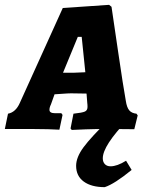

<svg xmlns="http://www.w3.org/2000/svg" viewBox="-41 -531 608 792"><path d="M522 -62 527 -55 513 2 404 1Q358 1 313 2.5Q268 4 255 5L250 -1L262 -62Q299 -66 309.5 -71Q320 -76 320 -90Q320 -100 319 -106L316 -145L252 -146Q240 -146 214 -144Q188 -142 184 -142L169 -100Q163 -88 163 -78Q163 -64 186 -64H212L217 -57L204 4Q192 3 157 2Q122 1 82 1H-21L-8 -62Q24 -68 41 -107L218 -498L409 -511L419 -503Q426 -456 446.5 -316Q467 -176 478 -115Q482 -88 492 -76Q502 -64 522 -62ZM264 -231Q275 -231 311 -233L296 -379H280L219 -231ZM391 241Q336 241 304.5 218Q273 195 273 153Q273 118 303.5 76.5Q334 35 413 -42H490Q434 17 408.5 56.5Q383 96 383 122Q383 137 391.5 146Q400 155 415 155Q442 155 479 132L502 170Q431 228 391 241Z"/></svg>

Font: Alegreya SC ExtraBold
Style: Italic
Weight: 800
Italic angle: -7°
Designer: Juan Pablo del Peral
Foundry: Huerta Tipografica
Version: Version 2.007; ttfautohint (v1.6)